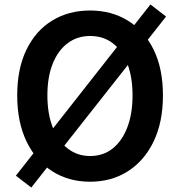

<svg xmlns="http://www.w3.org/2000/svg" viewBox="-20 -799 802 859"><path d="M120 40 51 -13 653 -779 723 -725ZM383 14Q287 14 213.5 -33Q140 -80 98.5 -166.5Q57 -253 57 -372Q57 -492 98.5 -577Q140 -662 213.5 -707Q287 -752 383 -752Q479 -752 552.5 -706.5Q626 -661 667.5 -576.5Q709 -492 709 -372Q709 -253 667.5 -166.5Q626 -80 552.5 -33Q479 14 383 14ZM383 -101Q442 -101 484 -134.5Q526 -168 549.5 -229Q573 -290 573 -372Q573 -455 549.5 -514.5Q526 -574 484 -606Q442 -638 383 -638Q326 -638 283 -606Q240 -574 216 -514.5Q192 -455 192 -372Q192 -290 216 -229Q240 -168 283 -134.5Q326 -101 383 -101Z"/></svg>

Font: Noto Sans JP Thin SemiBold
Style: Regular
Weight: 600
Version: Version 2.004-H2;hotconv 1.0.118;makeotfexe 2.5.65603